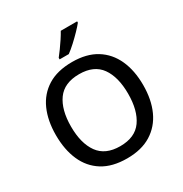

<svg xmlns="http://www.w3.org/2000/svg" viewBox="-213 -1101 1209 1270"><g transform="rotate(-30 392.0 -465.5)"><path d="M725 -358Q725 -247 687.5 -164.5Q650 -82 576 -36Q502 10 392 10Q279 10 205.5 -36Q132 -82 95.5 -165Q59 -248 59 -359Q59 -469 95.5 -551Q132 -633 206 -679Q280 -725 393 -725Q503 -725 576.5 -679.5Q650 -634 687.5 -551.5Q725 -469 725 -358ZM174 -358Q174 -230 226.5 -156.5Q279 -83 392 -83Q506 -83 558 -156.5Q610 -230 610 -358Q610 -486 558 -559Q506 -632 393 -632Q279 -632 226.5 -559Q174 -486 174 -358ZM557 -931Q542 -912 514.5 -883.5Q487 -855 456.5 -827Q426 -799 401 -781H331V-793Q346 -812 365 -838Q384 -864 402 -891.5Q420 -919 432 -941H557Z"/></g></svg>

Font: Noto Sans Khmer UI Medium
Style: Regular
Weight: 500
Designer: Danh Hong and the Monotype Design Team
Foundry: Monotype Imaging Inc.
Version: Version 2.002; ttfautohint (v1.8.4.7-5d5b)